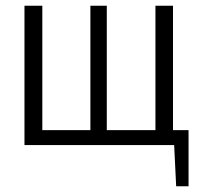

<svg xmlns="http://www.w3.org/2000/svg" viewBox="-20 -504 706 667"><path d="M635 -52V143H592L585 0H65V-484H127V-52H294V-484H351V-52H520V-484H581V-52Z"/></svg>

Font: exo2condensed_l
Style: Regular
Weight: 300
Width: 3
Designer: Natanael Gama
Version: Version 1.001;PS 001.001;hotconv 1.0.70;makeotf.lib2.5.58329